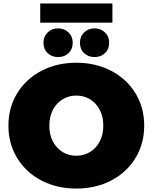

<svg xmlns="http://www.w3.org/2000/svg" viewBox="-20 -1081 888 1117"><path d="M221 -31C281 0.3 348.7 16 424 16C499.3 16 567 0.3 627 -31C687 -62.3 734 -105.8 768 -161.5C802 -217.2 819 -280 819 -350C819 -420 802 -482.8 768 -538.5C734 -594.2 687 -637.7 627 -669C567 -700.3 499.3 -716 424 -716C348.7 -716 281 -700.3 221 -669C161 -637.7 114 -594.2 80 -538.5C46 -482.8 29 -420 29 -350C29 -280 46 -217.2 80 -161.5C114 -105.8 161 -62.3 221 -31ZM503.5 -196.5C479.8 -182.2 453.3 -175 424 -175C394.7 -175 368.2 -182.2 344.5 -196.5C320.8 -210.8 302 -231.2 288 -257.5C274 -283.8 267 -314.7 267 -350C267 -385.3 274 -416.2 288 -442.5C302 -468.8 320.8 -489.2 344.5 -503.5C368.2 -517.8 394.7 -525 424 -525C453.3 -525 479.8 -517.8 503.5 -503.5C527.2 -489.2 546 -468.8 560 -442.5C574 -416.2 581 -385.3 581 -350C581 -314.7 574 -283.8 560 -257.5C546 -231.2 527.2 -210.8 503.5 -196.5ZM257 -772C273 -756.7 293.3 -749 318 -749C342.7 -749 363 -756.7 379 -772C395 -787.3 403 -807.3 403 -832C403 -856.7 394.8 -876.8 378.5 -892.5C362.2 -908.2 342 -916 318 -916C294 -916 273.8 -908.2 257.5 -892.5C241.2 -876.8 233 -856.7 233 -832C233 -807.3 241 -787.3 257 -772ZM469 -772C485 -756.7 505.3 -749 530 -749C554.7 -749 575 -756.7 591 -772C607 -787.3 615 -807.3 615 -832C615 -856.7 606.8 -876.8 590.5 -892.5C574.2 -908.2 554 -916 530 -916C506 -916 485.8 -908.2 469.5 -892.5C453.2 -876.8 445 -856.7 445 -832C445 -807.3 453 -787.3 469 -772ZM214 -1061V-949H634V-1061Z"/></svg>

Font: Montserrat Custom Black
Style: Regular
Weight: 900
Designer: Julieta Ulanovsky
Foundry: Julieta Ulanovsky
Version: Version 7.200